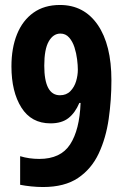

<svg xmlns="http://www.w3.org/2000/svg" viewBox="-20 -742 501 772"><path d="M428 -419Q428 -340 417 -263.5Q406 -187 377 -125Q348 -63 294 -26.5Q240 10 153 10Q130 10 105.5 7.5Q81 5 61 1V-114Q97 -103 138 -103Q224 -103 262 -161.5Q300 -220 304 -328H299Q282 -288 255 -267Q228 -246 183 -246Q106 -246 66 -309.5Q26 -373 26 -475Q26 -549 48.5 -604.5Q71 -660 114.5 -691Q158 -722 221 -722Q318 -722 373 -642Q428 -562 428 -419ZM223 -607Q194 -607 176 -575.5Q158 -544 158 -478Q158 -359 221 -359Q247 -359 263 -375.5Q279 -392 286 -415.5Q293 -439 293 -462Q293 -479 290 -503.5Q287 -528 279.5 -551.5Q272 -575 258 -591Q244 -607 223 -607Z"/></svg>

Font: Noto Sans Gujarati ExtraCondensed
Style: Bold
Weight: 700
Width: 2
Designer: Jelle Bosma - Monotype Design Team, Universal Thirst
Foundry: Monotype Imaging Inc.
Version: Version 2.106; ttfautohint (v1.8.4.7-5d5b)